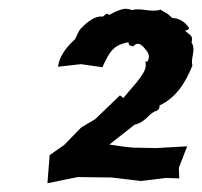

<svg xmlns="http://www.w3.org/2000/svg" viewBox="-20 -736 460 437"><path d="M280 -713C277 -714 276 -715 273 -715C263 -719 245 -711 228 -702C222 -709 220 -701 213 -698C199 -701 180 -688 164 -671C159 -666 155 -655 151 -647C136 -633 116 -613 112 -584L164 -590L213 -583C229 -618 238 -634 273 -640C271 -635 277 -630 284 -631C293 -642 303 -634 310 -625C321 -613 321 -605 315 -595C314 -596 312 -597 311 -596C314 -581 308 -572 299 -559C290 -546 276 -532 261 -513L253 -519L197 -465L165 -446L126 -406L93 -383L88 -319L157 -333L234 -332C257 -329 278 -327 301 -324L358 -331L388 -330L387 -354L406 -403L336 -399L283 -400L263 -402L229 -407L286 -452C309 -457 317 -474 331 -482C344 -485 343 -492 343 -496C380 -513 402 -547 418 -587C413 -603 427 -623 416 -639C419 -654 416 -654 401 -666C406 -667 412 -670 410 -673C399 -689 384 -695 372 -695C357 -710 359 -704 346 -714C320 -707 303 -719 280 -713Z"/></svg>

Font: Asimov Print
Style: DIt
Weight: 250
Width: 0
Designer: Google
Version: Version 2.000980: 2014